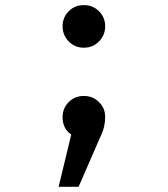

<svg xmlns="http://www.w3.org/2000/svg" viewBox="-20 -544 655 749"><path d="M306.7 -524.1Q342.6 -524.1 366.4 -500Q390.3 -475.9 390.3 -441.5Q390.3 -407.2 366.4 -382.6Q342.6 -357.9 306.7 -357.9Q271.8 -357.9 247.9 -382.6Q224.1 -407.2 224.1 -441.5Q224.1 -475.9 247.9 -500Q271.8 -524.1 306.7 -524.1ZM306.7 -169.7Q342.6 -169.7 366.4 -145.6Q390.3 -121.5 390.3 -87.7Q390.3 -68.7 385.9 -49.5Q381.5 -30.3 369.7 -6.2L286.7 184.6H208.7L257.9 -19Q224.1 -42.6 224.1 -87.2Q224.1 -121.5 247.9 -145.6Q271.8 -169.7 306.7 -169.7Z"/></svg>

Font: FiraCode Nerd Font Mono
Style: Regular
Weight: 400
Monospace: yes
Designer: Carrois Corporate, Edenspiekermann AG, Nikita Prokopov
Foundry: Carrois Corporate, Edenspiekermann AG, Nikita Prokopov
Version: Version 6.002;Nerd Fonts 3.4.0